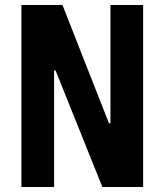

<svg xmlns="http://www.w3.org/2000/svg" viewBox="-20 -750 660 770"><path d="M390.5 0H554V-730H423V-255.5H417L230.5 -730H66V0H197V-467H203Z"/></svg>

Font: Monaspace Neon ExtraBold
Style: Regular
Weight: 800
Designer: Riley Cran & the Lettermatic Team
Foundry: Lettermatic
Version: Version 1.200 (Monaspace Neon)